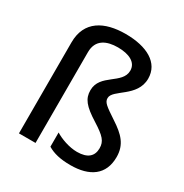

<svg xmlns="http://www.w3.org/2000/svg" viewBox="-177 -904 1009 1053"><g transform="rotate(30 327.0 -377.5)"><path d="M547 -614C547 -714 453 -765 318 -765C184 -765 83 -712 83 -576V0H188V-575C188 -655 248 -680 318 -680C389 -680 440 -655 440 -603C440 -517 304 -505 304 -401C304 -348 330 -315 413 -263C486 -217 507 -194 507 -150C507 -101 477 -71 409 -71C359 -71 302 -92 269 -113V-23C305 -1 351 10 414 10C535 10 612 -42 612 -155C612 -234 569 -276 499 -322C425 -371 407 -384 407 -411C407 -466 547 -497 547 -614Z"/></g></svg>

Font: Noto Sans Medefaidrin Medium
Style: Regular
Weight: 500
Designer: Dalton Maag Ltd
Foundry: Dalton Maag Ltd
Version: Version 1.002